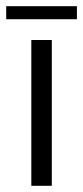

<svg xmlns="http://www.w3.org/2000/svg" viewBox="-47 -599 268 619"><path d="M54 -470H120V0H54ZM-27 -537V-579H201V-537Z"/></svg>

Font: Smooch Sans Thin Medium
Style: Regular
Weight: 500
Version: Version 1.010